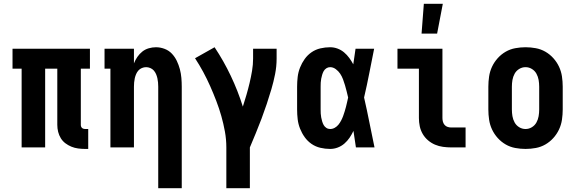

<svg xmlns="http://www.w3.org/2000/svg" viewBox="-20 -777 3040 1012"><path d="M428 8Q410 8 391.5 5.5Q373 3 356 -4Q339 -11 324.5 -22Q310 -33 300.5 -48.5Q291 -64 286.5 -82Q282 -100 282 -119V-415H218V0H94V-415H46V-520H454V-415H406V-119Q406 -114 407.5 -110Q409 -106 412 -103Q415 -100 419.5 -98.5Q424 -97 428 -97H445V8Z M814 215V-320Q814 -331 813 -342.5Q812 -354 809.5 -365Q807 -376 802.5 -386.5Q798 -397 790.5 -405.5Q783 -414 772 -418.5Q761 -423 750 -423Q739 -423 728 -418.5Q717 -414 709.5 -405.5Q702 -397 697.5 -386.5Q693 -376 690.5 -365Q688 -354 687 -342.5Q686 -331 686 -320V0H562V-415H531V-520H686V-443Q693 -461 704 -477Q715 -493 730 -505Q745 -517 764 -522.5Q783 -528 802 -528Q825 -528 847.5 -519.5Q870 -511 886 -494Q902 -477 912 -456Q922 -435 928 -412.5Q934 -390 936 -366.5Q938 -343 938 -320V215Z M1173 215V0Q1173 -42 1165.5 -83.5Q1158 -125 1146.5 -165.5Q1135 -206 1120 -245Q1105 -284 1088 -322.5Q1071 -361 1051 -398Q1031 -435 1008 -470L1111 -528Q1159 -456 1196.5 -377Q1234 -298 1260 -215Q1270 -246 1279 -277Q1288 -308 1295.5 -339.5Q1303 -371 1308.5 -403.5Q1314 -436 1314 -468V-520H1438V-468Q1438 -427 1430 -386.5Q1422 -346 1410.5 -307Q1399 -268 1386 -229Q1373 -190 1358.5 -151.5Q1344 -113 1328.5 -75.5Q1313 -38 1297 0V215Z M1720 8Q1694 8 1668.5 2Q1643 -4 1622 -18.5Q1601 -33 1586 -54Q1571 -75 1561.5 -99Q1552 -123 1549 -148.5Q1546 -174 1546 -200V-320Q1546 -346 1549 -371.5Q1552 -397 1561.5 -421Q1571 -445 1586 -466Q1601 -487 1622 -501.5Q1643 -516 1668.5 -522Q1694 -528 1720 -528Q1740 -528 1759 -521Q1778 -514 1793.5 -501Q1809 -488 1821 -471.5Q1833 -455 1842 -438Q1845 -458 1848 -478.5Q1851 -499 1854 -520H1952Q1939 -456 1926.5 -391.5Q1914 -327 1899 -263Q1914 -198 1927 -132Q1940 -66 1954 0H1856Q1853 -22 1849.5 -43.5Q1846 -65 1843 -87Q1834 -68 1822.5 -51Q1811 -34 1795.5 -20.5Q1780 -7 1760.5 0.5Q1741 8 1720 8ZM1720 -97Q1733 -97 1744.5 -103.5Q1756 -110 1764 -120Q1772 -130 1778 -141.5Q1784 -153 1788.5 -165Q1793 -177 1796.5 -189Q1800 -201 1803.5 -213.5Q1807 -226 1809.5 -238.5Q1812 -251 1815 -263Q1811 -280 1807 -296Q1803 -312 1798.5 -327.5Q1794 -343 1788 -359Q1782 -375 1773 -388.5Q1764 -402 1750 -412.5Q1736 -423 1720 -423Q1709 -423 1700 -417Q1691 -411 1686 -402Q1681 -393 1678 -382.5Q1675 -372 1673 -362Q1671 -352 1670.5 -341.5Q1670 -331 1670 -320V-200Q1670 -189 1670.5 -178.5Q1671 -168 1673 -158Q1675 -148 1678 -137.5Q1681 -127 1686 -118Q1691 -109 1700 -103Q1709 -97 1720 -97Z M2358 0Q2337 0 2315 -3Q2293 -6 2273 -14.5Q2253 -23 2236 -37.5Q2219 -52 2208 -71Q2197 -90 2192.5 -111.5Q2188 -133 2188 -155V-415H2075V-520H2312V-155Q2312 -145 2314.5 -135.5Q2317 -126 2323.5 -118.5Q2330 -111 2339.5 -108Q2349 -105 2358 -105H2434V0ZM2202 -600 2214 -757H2314L2284 -600Z M2750 8Q2723 8 2696 3Q2669 -2 2645.5 -15.5Q2622 -29 2603.5 -49.5Q2585 -70 2573.5 -94.5Q2562 -119 2558 -146Q2554 -173 2554 -200V-320Q2554 -347 2558 -374Q2562 -401 2573.5 -425.5Q2585 -450 2603.5 -470.5Q2622 -491 2645.5 -504.5Q2669 -518 2696 -523Q2723 -528 2750 -528Q2777 -528 2804 -523Q2831 -518 2854.5 -504.5Q2878 -491 2896.5 -470.5Q2915 -450 2926.5 -425.5Q2938 -401 2942 -374Q2946 -347 2946 -320V-200Q2946 -173 2942 -146Q2938 -119 2926.5 -94.5Q2915 -70 2896.5 -49.5Q2878 -29 2854.5 -15.5Q2831 -2 2804 3Q2777 8 2750 8ZM2750 -97Q2768 -97 2783.5 -106.5Q2799 -116 2807.5 -131.5Q2816 -147 2819 -164.5Q2822 -182 2822 -200V-320Q2822 -338 2819 -355.5Q2816 -373 2807.5 -388.5Q2799 -404 2783.5 -413.5Q2768 -423 2750 -423Q2732 -423 2716.5 -413.5Q2701 -404 2692.5 -388.5Q2684 -373 2681 -355.5Q2678 -338 2678 -320V-200Q2678 -182 2681 -164.5Q2684 -147 2692.5 -131.5Q2701 -116 2716.5 -106.5Q2732 -97 2750 -97Z"/></svg>

Font: Iosevka Curly Slab Extrabold
Style: Regular
Weight: 800
Monospace: yes
Designer: Belleve Invis
Foundry: Belleve Invis
Version: Version 22.1.2; ttfautohint (v1.8.4)